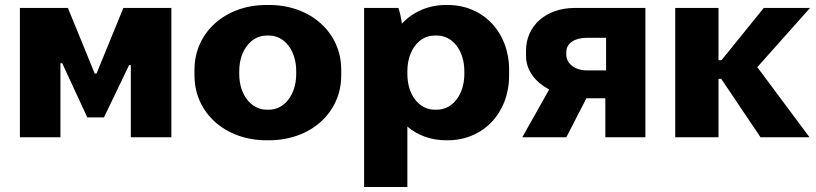

<svg xmlns="http://www.w3.org/2000/svg" viewBox="-20 -552 3281 772"><path d="M60 0H223V-298H230L331 -80H398L499 -290H506V0H669V-520H476L368 -256H361L253 -520H60Z M1051 12H1062C1229 12 1352 -99 1352 -248V-272C1352 -421 1229 -532 1062 -532H1051C885 -532 762 -421 762 -272V-248C762 -99 885 12 1051 12ZM1052 -111C990 -111 942 -171 942 -254V-266C942 -349 990 -409 1052 -409H1062C1124 -409 1171 -349 1171 -266V-254C1171 -171 1123 -111 1062 -111Z M1444 200H1618V-43C1659 -8 1713 12 1773 12H1780C1923 12 2027 -98 2027 -248V-272C2027 -422 1923 -532 1780 -532H1773C1702 -532 1640 -504 1596 -457C1593 -478 1588 -504 1582 -520H1444ZM1727 -111C1665 -111 1618 -171 1618 -254V-266C1618 -349 1665 -409 1727 -409H1737C1800 -409 1847 -349 1847 -266V-254C1847 -171 1799 -111 1737 -111Z M2080 0H2257L2338 -157H2414V0H2575V-520H2291C2176 -520 2095 -449 2095 -348V-328C2095 -268 2133 -222 2188 -192ZM2339 -269C2291 -269 2257 -297 2257 -332V-343C2257 -378 2291 -400 2339 -400H2417V-269Z M2695 0H2869V-235H2880L3038 0H3235L3025 -282L3237 -520H3051L2881 -310H2869V-520H2695Z"/></svg>

Font: Fixel Display ExtraBold
Style: Regular
Weight: 800
Designer: AlfaBravo + MacPaw
Foundry: Kyrylo Tkachov, Marchela Mozhyna, Serhii Makarenko, Maria Weinstein, Zakhar Kryvoshyya
Version: Version 1.211